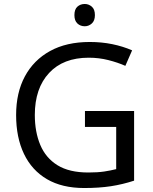

<svg xmlns="http://www.w3.org/2000/svg" viewBox="-20 -935 768 965"><path d="M407 -377H654V-27Q596 -8 537 1Q478 10 403 10Q292 10 216 -34.5Q140 -79 100.5 -161.5Q61 -244 61 -357Q61 -469 105 -551Q149 -633 231.5 -678.5Q314 -724 431 -724Q491 -724 544.5 -713Q598 -702 644 -682L610 -604Q572 -621 524.5 -633Q477 -645 426 -645Q298 -645 226.5 -568Q155 -491 155 -357Q155 -272 182.5 -206.5Q210 -141 269 -104.5Q328 -68 424 -68Q471 -68 504 -73Q537 -78 564 -85V-297H407ZM406 -915Q426 -915 441.5 -901.5Q457 -888 457 -859Q457 -831 441.5 -817Q426 -803 406 -803Q384 -803 369 -817Q354 -831 354 -859Q354 -888 369 -901.5Q384 -915 406 -915Z"/></svg>

Font: Noto Sans Grantha
Style: Regular
Weight: 400
Designer: Monotype Design Team
Foundry: Monotype Imaging Inc.
Version: Version 2.003; ttfautohint (v1.8.4.7-5d5b)